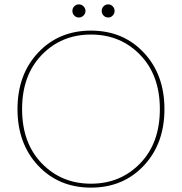

<svg xmlns="http://www.w3.org/2000/svg" viewBox="-20 -850 832 878"><path d="M637.5 -609.5Q732 -509 732 -351Q732 -193 637.5 -92.5Q543 8 396 8Q249 8 154.5 -92.5Q60 -193 60 -351Q60 -509 154.5 -609.5Q249 -710 396 -710Q543 -710 637.5 -609.5ZM171 -599Q81 -506 81 -351Q81 -196 171 -103Q261 -10 396 -10Q531 -10 621 -103Q711 -196 711 -351Q711 -506 621 -599Q531 -692 396 -692Q261 -692 171 -599ZM341 -770Q328 -770 319.5 -779Q311 -788 311 -800Q311 -812 319.5 -821Q328 -830 341 -830Q353 -830 362 -821Q371 -812 371 -800Q371 -788 362 -779Q353 -770 341 -770ZM475 -770Q462 -770 453.5 -779Q445 -788 445 -800Q445 -812 453.5 -821Q462 -830 475 -830Q487 -830 495.5 -821Q504 -812 504 -800Q504 -788 495.5 -779Q487 -770 475 -770Z"/></svg>

Font: SVN-Poppins Thin
Style: Regular
Weight: 100
Designer: Ninad Kale (Devanagari), Jonny Pinhorn (Latin)
Foundry: Indian Type Foundry
Version: Version 3.002 2017